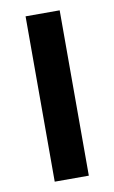

<svg xmlns="http://www.w3.org/2000/svg" viewBox="-69 -582 369 621"><g transform="rotate(-10 116.0 -271.5)"><path d="M172 0V-543H60V0Z"/></g></svg>

Font: Noto Sans Armenian ExtraCondensed SemiBold
Style: Regular
Weight: 600
Width: 2
Designer: Monotype Design Team
Foundry: Monotype Imaging Inc.
Version: Version 2.008